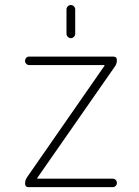

<svg xmlns="http://www.w3.org/2000/svg" viewBox="-20 -775 562 774"><path d="M248 -638.7V-737.3Q248 -744.1 253.4 -749.5Q258.8 -754.9 265.6 -754.9Q272.5 -754.9 277.8 -749.5Q283.2 -744.1 283.2 -737.3V-638.7Q283.2 -631.8 277.8 -626.5Q272.5 -621.1 265.6 -621.1Q258.8 -621.1 253.4 -626.5Q248 -631.8 248 -638.7ZM130.9 -58.6Q127.9 -54.7 132.8 -54.7H433.6Q441.4 -54.7 446.3 -49.8Q451.2 -44.9 451.2 -37.6Q451.2 -30.3 446.3 -25.4Q441.4 -20.5 433.6 -20.5H95.7Q81.1 -20.5 81.1 -35.2Q81.1 -49.8 89.8 -61.5L400.4 -508.8Q403.3 -512.7 398.4 -512.7H97.7Q90.8 -512.7 85.9 -517.6Q81.1 -522.5 81.1 -529.8Q81.1 -537.1 85.9 -542Q90.8 -546.9 97.7 -546.9H436.5Q451.2 -546.9 451.2 -532.2Q451.2 -517.6 442.4 -505.9Z"/></svg>

Font: Gen Jyuu Gothic ExtraLight
Style: Regular
Weight: 100
Designer: [Source Han Sans]
Ryoko NISHIZUKA  (kana & ideographs); Paul D. Hunt (Latin, Greek & Cyrillic); Wenlong ZHANG  (bopomofo
Version: Version 1.002.20150607